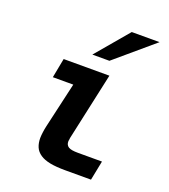

<svg xmlns="http://www.w3.org/2000/svg" viewBox="-146 -909 894 1017"><g transform="rotate(20 301.0 -400.5)"><path d="M420.9 -804.7H577.6L361.8 -621.1H265.6ZM340.3 3.9Q288.1 3.9 253.9 -2.9Q219.7 -9.8 198.7 -23.9Q175.8 -39.1 166.5 -61.3Q157.2 -83.5 157.2 -111.8Q157.2 -120.1 158 -127.2Q158.7 -134.3 159.7 -142.6Q160.6 -151.4 162.4 -160.9Q164.1 -170.4 166.5 -181.2L225.1 -437H109.9L130.9 -546.9H388.7L307.6 -174.3Q306.2 -168.5 305.7 -165.8Q305.2 -163.1 305.2 -161.6Q305.2 -160.2 305.2 -159.4Q305.2 -158.7 304.7 -156.7Q303.7 -152.8 303.5 -149.9Q303.2 -147 303.2 -144Q303.2 -135.7 306.6 -128.2Q310.1 -120.6 318.4 -115.2Q333.5 -106 371.6 -106H507.3L485.4 3.9Z"/></g></svg>

Font: Hack
Style: Bold Italic
Weight: 700
Italic angle: -11°
Monospace: yes
Designer: Christopher Simpkins
Foundry: Christopher Simpkins
Version: Version 2.017; ttfautohint (v1.4.1) -l 4 -r 80 -G 350 -x 0 -